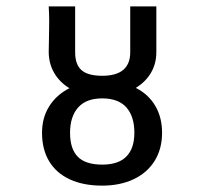

<svg xmlns="http://www.w3.org/2000/svg" viewBox="-20 -570 640 603"><path d="M112 -153Q112 -200.5 134.8 -236.5Q157.5 -272.5 198 -293Q167.5 -311.5 150.5 -340.5Q133.5 -369.5 133 -406Q133 -429 134 -462L134.5 -504Q134.5 -525.5 133 -550H216V-406Q216 -367 236.2 -349.5Q256.5 -332 301 -332Q389 -332 389 -406V-550H471V-406Q471 -370 454 -341.2Q437 -312.5 406.5 -294Q446 -274 467.5 -237.8Q489 -201.5 489 -153Q489 -102.5 465.8 -65Q442.5 -27.5 399.8 -7.2Q357 13 301 13Q241.5 13 199 -6.8Q156.5 -26.5 134.2 -63.8Q112 -101 112 -153ZM402 -153Q402 -204.5 376.8 -232.8Q351.5 -261 301 -261Q250.5 -261 225.2 -232.2Q200 -203.5 200 -153Q200 -102.5 224.2 -77.8Q248.5 -53 301 -53Q352 -53 377 -78.5Q402 -104 402 -153Z"/></svg>

Font: JuliaMono
Style: Bold
Weight: 700
Monospace: yes
Designer: cormullion
Foundry: corm
Version: Version 0.055; ttfautohint (v1.8.4)